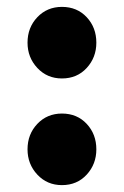

<svg xmlns="http://www.w3.org/2000/svg" viewBox="-20 -526 360 558"><path d="M160 -298Q117 -298 88.5 -328.5Q60 -359 60 -402Q60 -446 88.5 -476Q117 -506 160 -506Q204 -506 232 -476Q260 -446 260 -402Q260 -359 232 -328.5Q204 -298 160 -298ZM160 12Q117 12 88.5 -18.5Q60 -49 60 -92Q60 -136 88.5 -166Q117 -196 160 -196Q204 -196 232 -166Q260 -136 260 -92Q260 -49 232 -18.5Q204 12 160 12Z"/></svg>

Font: Assistant ExtraBold
Style: Regular
Weight: 800
Designer: Hebrew By Ben Nathan, Latin by Paul Hunt
Version: Version 3.000